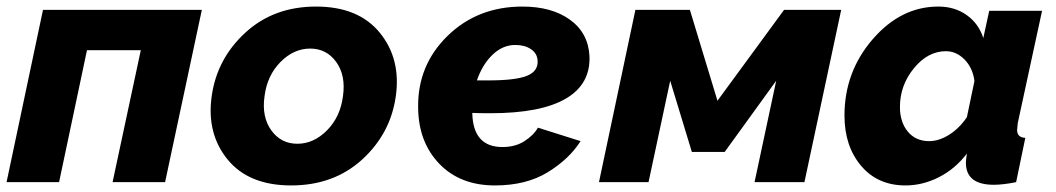

<svg xmlns="http://www.w3.org/2000/svg" viewBox="-20 -555 3216 585"><path d="M0 0 111 -525H595L483 0H323L409 -402H245L160 0Z M867 10Q738 10 673.5 -69Q609 -148 625 -262Q641 -376 727.5 -455.5Q814 -535 943 -535Q1072 -535 1137 -455.5Q1202 -376 1186 -262Q1170 -148 1083.5 -69Q997 10 867 10ZM1025 -262Q1034 -325 1004.5 -366Q975 -407 925 -407Q875 -407 834.5 -366Q794 -325 786 -262Q777 -199 806.5 -158Q836 -117 886 -117Q936 -117 976.5 -158Q1017 -199 1025 -262Z M1511 -107Q1550 -107 1578 -125Q1606 -143 1619 -166L1749 -125Q1714 -70 1648.5 -30Q1583 10 1488 10Q1382 10 1318.5 -56Q1255 -122 1254 -227Q1252 -356 1343.5 -445.5Q1435 -535 1572 -535Q1661 -535 1716.5 -495Q1772 -455 1776 -385Q1780 -299 1704 -254.5Q1628 -210 1474 -210Q1438 -210 1419 -211Q1421 -107 1511 -107ZM1550 -418Q1512 -418 1481 -388.5Q1450 -359 1433 -310H1467Q1551 -310 1585.5 -324Q1620 -338 1618 -370Q1617 -392 1598 -405Q1579 -418 1550 -418Z M1805 0 1916 -525H2082L2166 -248L2369 -525H2543L2431 0H2279L2345 -309L2188 -92H2088L2022 -309L1956 0Z M2553 -203Q2553 -336 2639 -435.5Q2725 -535 2839 -535Q2889 -535 2925.5 -509Q2962 -483 2976 -439L2994 -522H3155L3081 -180Q3079 -162 3079 -159Q3079 -136 3104 -135L3076 0Q3036 8 3008 8Q2923 8 2923 -59Q2923 -69 2926 -87Q2890 -40 2840.5 -15Q2791 10 2739 10Q2654 10 2603.5 -50Q2553 -110 2553 -203ZM2926 -198 2949 -308Q2944 -348 2919 -373.5Q2894 -399 2862 -399Q2807 -399 2764.5 -347Q2722 -295 2722 -229Q2722 -183 2746 -154Q2770 -125 2811 -125Q2841 -125 2872 -144.5Q2903 -164 2926 -198Z"/></svg>

Font: Raleway-v4020 ExtraBold
Style: Italic
Weight: 800
Italic angle: -12°
Designer: Matt McInerney, Pablo Impallari, Rodrigo Fuenzalida
Foundry: Matt McInerney, Pablo Impallari, Rodrigo Fuenzalida
Version: Version 4.020;PS 004.020;hotconv 1.0.88;makeotf.lib2.5.64775